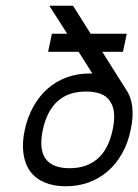

<svg xmlns="http://www.w3.org/2000/svg" viewBox="-20 -650 483 670"><path d="M293.5 -393.6H302.2L254.4 -469.2H147.9L161.1 -532.2H214.4L152.3 -629.9H234.9L296.4 -532.2H422.4L409.2 -469.2H336.9L418.5 -339.8Q455.6 -287.6 436 -196.8Q426.3 -149.9 405.5 -113.5Q384.8 -77.1 355.2 -51.8Q325.7 -26.4 288.8 -13.2Q252 0 210 0Q167 0 135.5 -13.4Q104 -26.9 85.4 -52.2Q66.9 -77.6 61.8 -114.3Q56.6 -150.9 66.4 -196.8Q76.2 -242.2 96.7 -278.6Q117.2 -314.9 146.2 -340.6Q175.3 -366.2 212.6 -379.9Q250 -393.6 293.5 -393.6ZM367.7 -290.5 362.8 -297.9Q352.1 -314.9 330.6 -322.8Q309.1 -330.6 279.8 -330.6Q218.8 -330.6 181.2 -296.9Q143.6 -263.2 129.4 -196.8Q115.2 -129.9 138.9 -96.4Q162.6 -63 223.1 -63Q282.2 -63 320.6 -96.2Q358.9 -129.4 373 -196.8Q386.2 -257.8 367.7 -290.5Z"/></svg>

Font: Fibel Nord
Style: Italic
Weight: 400
Designer: Peter Wiegel
Foundry: Peter Wioegel
Version: Version 000.000